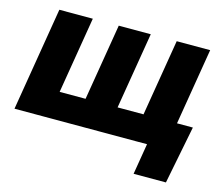

<svg xmlns="http://www.w3.org/2000/svg" viewBox="-97 -650 1086 936"><g transform="rotate(15 446.0 -182.5)"><path d="M92.3 -522.5H261.2L197.3 -136.2H328.1L392.1 -522.5H553.7L489.7 -136.2H620.6L684.6 -522.5H853.5L767.1 0H5.9ZM648.9 156.2 674.8 0H630.4L652.8 -136.2H869.6L812 156.2Z"/></g></svg>

Font: Inter 28pt ExtraBold
Style: Italic
Weight: 800
Italic angle: -9.3988°
Designer: Rasmus Andersson
Foundry: rsms
Version: Version 4.001;git-66647c0bb